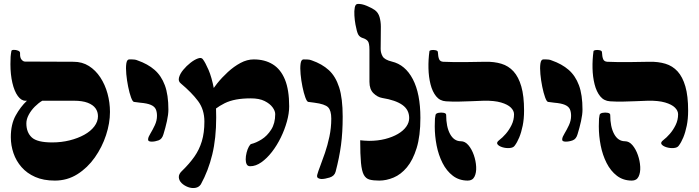

<svg xmlns="http://www.w3.org/2000/svg" viewBox="-20 -906 3553 976"><path d="M259 12Q201 12 159 -6.5Q117 -25 89.5 -56.5Q62 -88 48.5 -127.5Q35 -167 35 -209Q35 -274 59.5 -318.5Q84 -363 117 -394H109Q88 -394 70.5 -418Q53 -442 43 -484.5Q33 -527 33 -580Q33 -604 34 -617.5Q35 -631 38 -647Q39 -652 50 -652.5Q61 -653 72 -648.5Q83 -644 82 -635Q81 -613 89.5 -603Q98 -593 107 -593Q170 -593 234.5 -592.5Q299 -592 354 -592Q398 -592 432 -570.5Q466 -549 490 -512.5Q514 -476 526.5 -430.5Q539 -385 539 -337Q539 -280 519 -219Q499 -158 462 -105.5Q425 -53 373.5 -20.5Q322 12 259 12ZM245 -182Q292 -182 334 -192.5Q376 -203 408.5 -221Q441 -239 459.5 -263.5Q478 -288 478 -315Q478 -338 465.5 -355.5Q453 -373 426 -383.5Q399 -394 355 -394H195Q176 -383 157 -364Q138 -345 126 -322.5Q114 -300 114 -279Q114 -233 141.5 -207.5Q169 -182 245 -182Z M751 -186Q743 -186 737.5 -188.5Q732 -191 733 -200Q734 -210 745 -228Q756 -246 767 -269.5Q778 -293 778 -317Q778 -338 771.5 -351.5Q765 -365 746.5 -373Q728 -381 692 -384Q685 -385 677 -386Q669 -387 661 -388Q654 -389 646 -411Q638 -433 631.5 -465Q625 -497 622 -529Q619 -561 622 -582.5Q625 -604 637 -604Q644 -604 651 -604Q658 -604 665 -603Q672 -602 679 -599Q731 -581 765.5 -551Q800 -521 818 -472.5Q836 -424 836 -349Q836 -324 828.5 -290Q821 -256 811 -224Q804 -199 786 -192.5Q768 -186 751 -186Z M1252 -61Q1239 -61 1234 -71Q1229 -81 1229 -96Q1229 -112 1233.5 -130Q1238 -148 1245 -160.5Q1252 -173 1257 -174Q1282 -180 1310 -197.5Q1338 -215 1358.5 -247Q1379 -279 1379 -326Q1379 -342 1365.5 -360.5Q1352 -379 1325 -392.5Q1298 -406 1255 -406Q1213 -406 1180.5 -400Q1148 -394 1122.5 -381.5Q1097 -369 1073 -351Q1064 -343 1055 -350Q1046 -357 1039.5 -370.5Q1033 -384 1033 -394Q1033 -404 1046.5 -428Q1060 -452 1084 -482Q1108 -512 1138.5 -540Q1169 -568 1202.5 -586Q1236 -604 1270 -604Q1326 -604 1366.5 -579Q1407 -554 1428.5 -501.5Q1450 -449 1450 -365Q1450 -330 1438.5 -288.5Q1427 -247 1407.5 -207Q1388 -167 1362.5 -134Q1337 -101 1308.5 -81Q1280 -61 1252 -61ZM1001 31Q991 46 973 49Q955 52 936 45Q917 38 903.5 25Q890 12 889 -5Q888 -22 907 -39Q943 -74 968 -109.5Q993 -145 1006 -188Q1019 -231 1019 -288Q1019 -349 987 -392Q955 -435 899 -482Q885 -493 890 -512Q895 -531 911.5 -551Q928 -571 948.5 -587Q969 -603 986.5 -609Q1004 -615 1011 -605Q1024 -588 1040 -551Q1056 -514 1067.5 -454.5Q1079 -395 1079 -309Q1079 -203 1059 -120.5Q1039 -38 1001 31Z M1614 4Q1606 4 1597.5 -0.5Q1589 -5 1593 -19Q1597 -34 1608 -62.5Q1619 -91 1632 -129Q1645 -167 1654.5 -211.5Q1664 -256 1664 -303Q1664 -344 1648 -360.5Q1632 -377 1578 -384Q1571 -385 1563 -386Q1555 -387 1547 -388Q1540 -389 1532 -411Q1524 -433 1517.5 -465Q1511 -497 1508 -529Q1505 -561 1508 -582.5Q1511 -604 1523 -604Q1534 -604 1544.5 -603.5Q1555 -603 1565 -599Q1617 -581 1651.5 -549.5Q1686 -518 1704 -462Q1722 -406 1722 -313Q1722 -233 1713.5 -169Q1705 -105 1686 -33Q1680 -11 1655.5 -3.5Q1631 4 1614 4Z M1811 -193Q1825 -192 1833 -191Q1841 -190 1856 -190Q1901 -190 1938 -199.5Q1975 -209 2002.5 -225Q2030 -241 2045 -262Q2060 -283 2060 -306Q2060 -348 2025.5 -372.5Q1991 -397 1923 -408Q1899 -412 1878.5 -432Q1858 -452 1858 -490Q1858 -517 1858 -544.5Q1858 -572 1858 -599Q1858 -626 1858 -653Q1858 -688 1849 -698Q1840 -708 1823 -713Q1808 -718 1801 -730.5Q1794 -743 1787 -781Q1783 -803 1781.5 -827Q1780 -851 1783.5 -868.5Q1787 -886 1799 -886Q1819 -887 1844 -876.5Q1869 -866 1885 -855Q1903 -842 1909.5 -819Q1916 -796 1916 -770Q1916 -742 1915.5 -707.5Q1915 -673 1915 -657Q1915 -637 1925 -619.5Q1935 -602 1972 -593Q2040 -577 2078.5 -503.5Q2117 -430 2117 -307Q2117 -215 2098 -153.5Q2079 -92 2048.5 -55.5Q2018 -19 1981 -3.5Q1944 12 1908 12Q1878 12 1859 7Q1840 2 1829.5 -17Q1819 -36 1815 -78Q1811 -120 1811 -193Z M2596 -165Q2589 -155 2570.5 -153.5Q2552 -152 2534 -157.5Q2516 -163 2509 -172.5Q2502 -182 2518 -194Q2534 -206 2551 -225.5Q2568 -245 2580.5 -270.5Q2593 -296 2593 -325Q2593 -343 2577 -359Q2561 -375 2527 -385Q2493 -395 2439 -394Q2408 -393 2375.5 -391.5Q2343 -390 2310.5 -389.5Q2278 -389 2247 -391Q2216 -393 2197 -416.5Q2178 -440 2168.5 -477.5Q2159 -515 2158 -559Q2157 -603 2163 -646Q2164 -650 2174 -651.5Q2184 -653 2195 -650.5Q2206 -648 2206 -640Q2207 -618 2212 -605.5Q2217 -593 2233 -592Q2259 -591 2286 -590.5Q2313 -590 2350.5 -590.5Q2388 -591 2447 -592Q2492 -593 2528.5 -582Q2565 -571 2590.5 -543Q2616 -515 2630 -466.5Q2644 -418 2644 -344Q2644 -301 2637 -267Q2630 -233 2619.5 -207.5Q2609 -182 2596 -165ZM2358 12Q2314 12 2282 -12.5Q2250 -37 2229.5 -77.5Q2209 -118 2199.5 -166.5Q2190 -215 2190 -264Q2190 -293 2191 -303Q2192 -313 2194 -322Q2196 -330 2209.5 -332.5Q2223 -335 2235.5 -332.5Q2248 -330 2248 -322Q2248 -261 2268 -224.5Q2288 -188 2323 -188Q2344 -188 2361 -168Q2378 -148 2388.5 -118Q2399 -88 2400.5 -58Q2402 -28 2392 -8Q2382 12 2358 12Z M2856 -186Q2848 -186 2842.5 -188.5Q2837 -191 2838 -200Q2839 -210 2850 -228Q2861 -246 2872 -269.5Q2883 -293 2883 -317Q2883 -338 2876.5 -351.5Q2870 -365 2851.5 -373Q2833 -381 2797 -384Q2790 -385 2782 -386Q2774 -387 2766 -388Q2759 -389 2751 -411Q2743 -433 2736.5 -465Q2730 -497 2727 -529Q2724 -561 2727 -582.5Q2730 -604 2742 -604Q2749 -604 2756 -604Q2763 -604 2770 -603Q2777 -602 2784 -599Q2836 -581 2870.5 -551Q2905 -521 2923 -472.5Q2941 -424 2941 -349Q2941 -324 2933.5 -290Q2926 -256 2916 -224Q2909 -199 2891 -192.5Q2873 -186 2856 -186Z M3430 -165Q3423 -155 3404.5 -153.5Q3386 -152 3368 -157.5Q3350 -163 3343 -172.5Q3336 -182 3352 -194Q3368 -206 3385 -225.5Q3402 -245 3414.5 -270.5Q3427 -296 3427 -325Q3427 -343 3411 -359Q3395 -375 3361 -385Q3327 -395 3273 -394Q3242 -393 3209.5 -391.5Q3177 -390 3144.5 -389.5Q3112 -389 3081 -391Q3050 -393 3031 -416.5Q3012 -440 3002.5 -477.5Q2993 -515 2992 -559Q2991 -603 2997 -646Q2998 -650 3008 -651.5Q3018 -653 3029 -650.5Q3040 -648 3040 -640Q3041 -618 3046 -605.5Q3051 -593 3067 -592Q3093 -591 3120 -590.5Q3147 -590 3184.5 -590.5Q3222 -591 3281 -592Q3326 -593 3362.5 -582Q3399 -571 3424.5 -543Q3450 -515 3464 -466.5Q3478 -418 3478 -344Q3478 -301 3471 -267Q3464 -233 3453.5 -207.5Q3443 -182 3430 -165ZM3192 12Q3148 12 3116 -12.5Q3084 -37 3063.5 -77.5Q3043 -118 3033.5 -166.5Q3024 -215 3024 -264Q3024 -293 3025 -303Q3026 -313 3028 -322Q3030 -330 3043.5 -332.5Q3057 -335 3069.5 -332.5Q3082 -330 3082 -322Q3082 -261 3102 -224.5Q3122 -188 3157 -188Q3178 -188 3195 -168Q3212 -148 3222.5 -118Q3233 -88 3234.5 -58Q3236 -28 3226 -8Q3216 12 3192 12Z"/></svg>

Font: Noto Rashi Hebrew Black
Style: Regular
Weight: 900
Version: Version 1.006